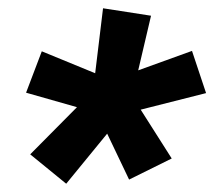

<svg xmlns="http://www.w3.org/2000/svg" viewBox="-20 -604 540 464"><path d="M140 -160 53 -231 166 -345 43 -380 81 -480 210 -427 229 -584 345 -566 314 -434 444 -481 478 -379 320 -339 395 -221 292 -170 239 -281Z"/></svg>

Font: Iosevka SS08
Style: Bold Italic
Weight: 700
Italic angle: -10°
Monospace: yes
Designer: Belleve Invis
Foundry: Belleve Invis
Version: 2.1.0; ttfautohint (v1.8.2)